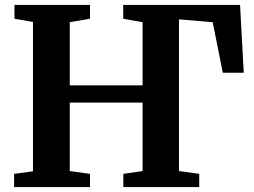

<svg xmlns="http://www.w3.org/2000/svg" viewBox="-20 -763 1035 783"><path d="M37.5 0V-54L114.5 -64.5V-673.5L39 -686.5V-743H347V-686.5L264.5 -672.5V-415H561.5V-672.5L482.5 -686.5V-743H959L974 -466.5H888.5L847.5 -672.5L710 -684V-65.5L792.5 -54V0H483V-54L561.5 -65.5V-344.5H264.5V-65.5L347 -54V0Z"/></svg>

Font: Merriweather 36pt
Style: Bold
Weight: 700
Designer: Eben Sorkin
Foundry: Eben Sorkin
Version: Version 2.100